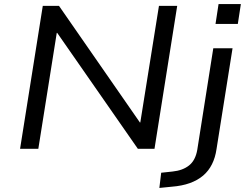

<svg xmlns="http://www.w3.org/2000/svg" viewBox="-20 -734 1216 947"><path d="M79 0 191 -705H271L670 -130H672L764 -705H854L742 0H660L262 -572H260L169 0ZM1043 -616 1058 -714H1168L1153 -616ZM766 193 775 118 831 112Q881 107 912.5 82Q944 57 953 5L1032 -496H1127L1048 1Q1042 43 1025.5 76Q1009 109 982 132Q955 155 916.5 169Q878 183 826 187Z"/></svg>

Font: Nunito Sans 7pt SemiExpanded
Style: Italic
Weight: 400
Width: 6
Italic angle: -9°
Designer: Vernon Adams
Foundry: Vernon Adams
Version: Version 3.101;gftools[0.9.27]